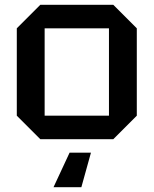

<svg xmlns="http://www.w3.org/2000/svg" viewBox="-20 -580 640 800"><path d="M50 -98V-462L148 -560H452L550 -462V-98L452 0H148ZM166 -98H434V-462H166ZM359 56 319 200H203L270 56Z"/></svg>

Font: Tektur Medium
Style: Regular
Weight: 500
Designer: Adam Jagosz
Foundry: Adam Jagosz
Version: Version 1.005;gftools[0.9.30]